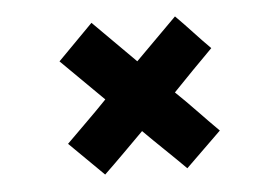

<svg xmlns="http://www.w3.org/2000/svg" viewBox="-36 -388 590 431"><g transform="rotate(-5 259.5 -172.0)"><path d="M279 -249 372 -342Q391 -323 409.5 -303Q428 -283 447 -264Q425 -242 402 -218.5Q379 -195 357 -172Q380 -150 402.5 -126.5Q425 -103 450 -78L370 0Q347 -23 323 -46Q299 -69 276 -92Q254 -70 231 -47Q208 -24 185 -2Q166 -21 146.5 -40Q127 -59 108 -78Q131 -101 154 -123.5Q177 -146 200 -170L105 -264L184 -344Z"/></g></svg>

Font: Reem Kufi Ink
Style: Regular
Weight: 400
Designer: Khaled Hosny
Version: Version 1.7